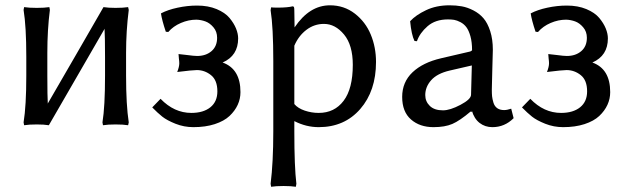

<svg xmlns="http://www.w3.org/2000/svg" viewBox="-20 -467 2388 731"><path d="M80.1 -251Q80.1 -366.2 69.8 -429.2L71.8 -439.9Q89.8 -437 120.1 -437Q149.4 -437 168 -439.9L169.9 -429.2Q160.2 -353 160.2 -266.1V-179.2Q160.2 -101.1 162.1 -68.8V-73.2Q197.3 -133.8 268.3 -256.6Q339.4 -379.4 374 -439.9Q392.1 -437 419.9 -437Q449.2 -437 467.8 -439.9L470.2 -429.2Q460 -349.1 460 -266.1V-179.2Q460 -67.4 470.2 -1L467.8 9.8Q449.2 6.8 419.9 6.8Q390.6 6.8 372.1 9.8L370.1 -1Q379.9 -61 379.9 -179.2V-251Q379.9 -327.6 377.9 -360.8V-356.9Q343.3 -296.4 272 -173.6Q200.7 -50.8 166 9.8Q147.5 6.8 120.1 6.8Q89.8 6.8 71.8 9.8L69.8 -1Q80.1 -64 80.1 -179.2Z M727.5 -392.1Q697.8 -392.1 668.7 -379.6Q639.6 -367.2 620.6 -345.2L611.3 -346.2Q596.7 -389.6 592.8 -416Q618.7 -429.7 656 -437.7Q693.4 -445.8 730.5 -445.8Q772.5 -445.8 804.7 -432.4Q836.9 -418.9 853.8 -398.7Q870.6 -378.4 878.7 -358.4Q886.7 -338.4 886.7 -320.8Q886.7 -254.9 827.6 -229Q895.5 -204.6 895.5 -116.2Q895.5 -90.8 885 -67.9Q874.5 -44.9 853.8 -25.4Q833 -5.9 797.6 5.6Q762.2 17.1 716.3 17.1Q680.7 17.1 648.2 4.2Q615.7 -8.8 597.9 -22.9Q580.1 -37.1 559.6 -58.1L591.3 -90.8Q643.1 -37.1 708.5 -37.1Q754.4 -37.1 781 -58.6Q807.6 -80.1 807.6 -119.1Q807.6 -161.6 783.4 -180.9Q759.3 -200.2 729.5 -200.2Q713.4 -200.2 654.8 -192.9Q662.6 -212.9 662.6 -226.1Q662.6 -233.4 661.1 -244.1Q659.7 -254.9 659.7 -261.2Q664.6 -261.2 691.7 -257.6Q718.8 -253.9 730.5 -253.9Q763.7 -253.9 785.2 -272.2Q806.6 -290.5 806.6 -323.2Q806.6 -346.7 792.7 -363Q778.8 -379.4 762 -385.5Q745.1 -391.6 727.5 -392.1Z M1100.6 -293V-70.8Q1114.3 -54.7 1140.1 -45.9Q1166 -37.1 1193.4 -37.1Q1253.4 -37.1 1288.3 -83.3Q1323.2 -129.4 1323.2 -220.2Q1323.2 -295.4 1289.8 -335.7Q1256.3 -376 1213.4 -376Q1176.3 -376 1146.5 -353.3Q1116.7 -330.6 1100.6 -293ZM1236.3 -446.8Q1290 -446.8 1330.8 -415.3Q1371.6 -383.8 1391.6 -335.4Q1411.6 -287.1 1411.6 -231Q1411.6 -121.1 1351.6 -52Q1291.5 17.1 1193.4 17.1Q1145.5 17.1 1100.6 -5.9V33.2Q1100.6 167.5 1108.4 232.9L1106.4 244.1Q1087.9 241.2 1059.6 241.2Q1030.3 241.2 1012.2 244.1L1010.3 232.9Q1020.5 151.4 1020.5 33.2V-234.9Q1020.5 -363.8 1010.3 -428.2L1012.2 -439Q1019 -438 1037.6 -438Q1074.2 -438 1094.2 -442.9Q1098.1 -442.9 1099.4 -439.5Q1100.6 -436 1100.6 -425.8L1101.6 -358.9V-362.8Q1158.2 -446.8 1236.3 -446.8Z M1776.4 -217.8 1691.4 -198.2Q1644 -187 1621.6 -161.6Q1599.1 -136.2 1599.1 -105Q1599.1 -80.6 1616.5 -63.7Q1633.8 -46.9 1666.5 -46.9Q1693.4 -46.9 1733.2 -67.9Q1772.9 -88.9 1773.4 -106ZM1776.4 -41H1772.5V-43Q1730.5 -7.3 1702.1 4.9Q1673.8 17.1 1630.4 17.1Q1578.1 17.1 1544.7 -12.2Q1511.2 -41.5 1511.2 -98.1Q1511.2 -154.3 1550.5 -191.7Q1589.8 -229 1659.2 -245.1L1770.5 -271Q1777.3 -274.4 1777.3 -275.9Q1777.3 -306.6 1771 -329.1Q1764.6 -351.6 1755.6 -363.5Q1746.6 -375.5 1733.2 -382.6Q1719.7 -389.6 1709.2 -391.4Q1698.7 -393.1 1685.5 -393.1Q1637.7 -393.1 1607.9 -367.2Q1578.1 -341.3 1567.4 -310.1L1558.1 -311Q1546.4 -334.5 1541.5 -386.2Q1563 -409.7 1602.1 -428.2Q1641.1 -446.8 1691.4 -446.8Q1716.3 -446.8 1738 -442.9Q1759.8 -439 1782.2 -427.5Q1804.7 -416 1820.6 -397.7Q1836.4 -379.4 1846.4 -348.4Q1856.4 -317.4 1856.4 -276.9Q1856.4 -273.4 1854.5 -207.8Q1852.5 -142.1 1852.5 -126Q1852.5 -110.4 1853.5 -100.3Q1854.5 -90.3 1858.6 -76.4Q1862.8 -62.5 1873 -55.2Q1883.3 -47.9 1899.4 -47.9Q1910.6 -47.9 1926.3 -53.2L1935.5 -17.1Q1901.4 17.1 1854.5 17.1Q1826.7 17.1 1805.9 1Q1785.2 -15.1 1776.4 -45.9Z M2135.3 -392.1Q2105.5 -392.1 2076.4 -379.6Q2047.4 -367.2 2028.3 -345.2L2019 -346.2Q2004.4 -389.6 2000.5 -416Q2026.4 -429.7 2063.7 -437.7Q2101.1 -445.8 2138.2 -445.8Q2180.2 -445.8 2212.4 -432.4Q2244.6 -418.9 2261.5 -398.7Q2278.3 -378.4 2286.4 -358.4Q2294.4 -338.4 2294.4 -320.8Q2294.4 -254.9 2235.4 -229Q2303.2 -204.6 2303.2 -116.2Q2303.2 -90.8 2292.7 -67.9Q2282.2 -44.9 2261.5 -25.4Q2240.7 -5.9 2205.3 5.6Q2169.9 17.1 2124 17.1Q2088.4 17.1 2055.9 4.2Q2023.4 -8.8 2005.6 -22.9Q1987.8 -37.1 1967.3 -58.1L1999 -90.8Q2050.8 -37.1 2116.2 -37.1Q2162.1 -37.1 2188.7 -58.6Q2215.3 -80.1 2215.3 -119.1Q2215.3 -161.6 2191.2 -180.9Q2167 -200.2 2137.2 -200.2Q2121.1 -200.2 2062.5 -192.9Q2070.3 -212.9 2070.3 -226.1Q2070.3 -233.4 2068.8 -244.1Q2067.4 -254.9 2067.4 -261.2Q2072.3 -261.2 2099.4 -257.6Q2126.5 -253.9 2138.2 -253.9Q2171.4 -253.9 2192.9 -272.2Q2214.4 -290.5 2214.4 -323.2Q2214.4 -346.7 2200.4 -363Q2186.5 -379.4 2169.7 -385.5Q2152.8 -391.6 2135.3 -392.1Z"/></svg>

Font: Linear Smooth Low Contrast
Style: Regular
Weight: 500
Designer: Philipp H. Poll, Flanker
Foundry: Philipp H. Poll, reworked by Flanker
Version: Version 1.010 | FøM Fix